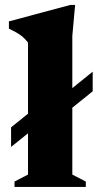

<svg xmlns="http://www.w3.org/2000/svg" viewBox="-20 -734 394 754"><path d="M264 -48.5 317 -21V0H37V-21L90 -48.5V-210.5L23.5 -157V-234L90 -287.5V-566.5Q77 -584 60.8 -595.8Q44.5 -607.5 15 -621.5V-650L255.5 -714.5H275L264 -593V-388L344 -452.5V-375.5L264 -311Z"/></svg>

Font: Newsreader 16pt ExtraBold
Style: Regular
Weight: 800
Designer: Hugues Gentile
Foundry: Production Type
Version: Version 1.003; ttfautohint (v1.8.3)